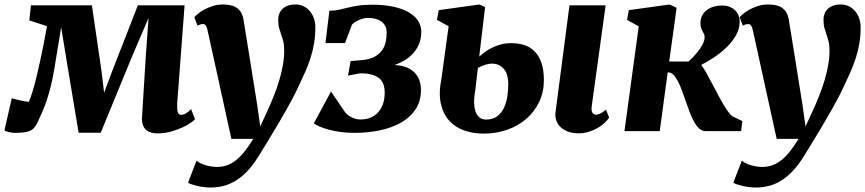

<svg xmlns="http://www.w3.org/2000/svg" viewBox="-64 -588 3879 861"><path d="M730.5 -122.6Q729.5 -94.7 733.4 -84Q737.3 -73.2 747.1 -73.2Q760.7 -73.2 772.7 -81.5Q784.7 -89.8 793 -98.6L810.5 -53.7Q807.6 -49.3 793 -38.6Q778.3 -27.8 755.4 -17.1Q732.4 -6.3 703.1 2Q673.8 10.3 642.1 10.3Q627.4 10.3 614.7 6.8Q602.1 3.4 592.8 -4.2Q583.5 -11.7 578.1 -24.2Q572.8 -36.6 572.3 -54.2L589.8 -336.4L602.1 -507.3L529.3 -337.4L387.7 7.3H288.6L235.4 -312L210.4 -465.8L180.2 -282.7Q172.4 -235.8 163.8 -201.4Q155.3 -167 146 -139.4Q136.7 -111.8 126.7 -88.6Q116.7 -65.4 105.5 -41.5Q98.1 -25.4 89.6 -15.6Q81.1 -5.9 68.8 -0.7Q56.6 4.4 39.6 6.1Q22.5 7.8 -2 7.8Q-6.3 7.8 -13.2 6.6Q-20 5.4 -26.6 3.7Q-33.2 2 -38.3 -0.2Q-43.5 -2.4 -43.9 -3.9L-11.2 -147.9Q-9.3 -146.5 1.2 -143.8Q11.7 -141.1 24.7 -138.2Q37.6 -135.3 49.3 -133.3Q61 -131.3 64.9 -131.3Q72.8 -147.5 81.5 -176Q90.3 -204.6 98.6 -238.5Q106.9 -272.5 114.7 -308.6Q122.6 -344.7 129.2 -377Q135.7 -409.2 140.1 -434.3Q144.5 -459.5 146.5 -470.7L67.4 -496.6L74.7 -564H348.1L391.1 -270L402.8 -172.4L439.5 -270L554.2 -564H763.7Z M866.7 -452.6Q863.3 -467.8 858.6 -473.9Q854 -480 846.2 -480Q839.8 -480 834 -478.3Q828.1 -476.6 821.8 -472.7L807.6 -510.7Q811 -515.6 822.3 -525.1Q833.5 -534.7 850.3 -544.2Q867.2 -553.7 888.9 -560.8Q910.6 -567.9 935.1 -567.9Q979.5 -567.9 1001 -550.5Q1022.5 -533.2 1027.8 -501Q1043.5 -403.8 1058.8 -308.8Q1074.2 -213.9 1089.4 -117.2L1103 -21L1132.8 -85.4Q1149.4 -121.6 1163.8 -157.5Q1178.2 -193.4 1188.5 -228.3Q1198.7 -263.2 1204.6 -296.4Q1210.4 -329.6 1210.4 -359.9Q1210.4 -385.7 1206.3 -402.3Q1202.1 -418.9 1197 -433.1Q1191.9 -447.3 1187.7 -462.4Q1183.6 -477.5 1183.6 -500.5Q1183.6 -514.6 1188.5 -526.9Q1193.4 -539.1 1202.9 -548.3Q1212.4 -557.6 1227.1 -562.7Q1241.7 -567.9 1260.7 -567.9Q1283.2 -567.9 1299.8 -558.8Q1316.4 -549.8 1327.6 -535.4Q1338.9 -521 1344.5 -503.2Q1350.1 -485.4 1350.1 -467.3Q1350.1 -427.7 1344.5 -394Q1338.9 -360.4 1328.6 -328.4Q1318.4 -296.4 1304.2 -264.4Q1290 -232.4 1272.9 -196.8Q1263.7 -176.3 1249.8 -149.9Q1235.8 -123.5 1219.7 -95Q1203.6 -66.4 1186 -36.6Q1168.5 -6.8 1151.9 20.5Q1135.3 47.9 1120.6 71.8Q1106 95.7 1095.7 112.3Q1069.3 154.8 1042.5 182.1Q1015.6 209.5 988.5 225.1Q961.4 240.7 934.3 246.8Q907.2 252.9 880.9 252.9Q866.2 252.9 850.1 251Q834 249 819.8 245.6Q805.7 242.2 794.7 238.5Q783.7 234.9 779.3 231L817.4 132.3Q823.2 138.2 833.5 143.3Q843.8 148.4 856.4 152.3Q869.1 156.2 882.6 158.4Q896 160.6 908.2 160.6Q931.6 160.6 952.1 153.8Q972.7 147 992.4 131.8Q1012.2 116.7 1031.5 92.8Q1050.8 68.8 1071.8 34.7H973.6Z M1526.4 7.8Q1491.7 7.8 1462.2 3.7Q1432.6 -0.5 1409.4 -6.8Q1386.2 -13.2 1369.4 -20.5Q1352.5 -27.8 1343.3 -34.7L1420.4 -177.7L1480.5 -88.9Q1483.9 -83.5 1490.5 -77.1Q1497.1 -70.8 1506.3 -65.4Q1515.6 -60.1 1527.1 -56.2Q1538.6 -52.2 1551.8 -52.2Q1578.1 -52.2 1598.4 -60.8Q1618.7 -69.3 1632.6 -85.2Q1646.5 -101.1 1653.8 -123Q1661.1 -145 1661.1 -172.4Q1661.1 -191.9 1656 -208Q1650.9 -224.1 1638.4 -235.4Q1626 -246.6 1604.5 -252.9Q1583 -259.3 1550.8 -259.3L1496.6 -249L1508.3 -314L1561.5 -318.8Q1596.2 -322.3 1617.4 -334.5Q1638.7 -346.7 1650.4 -364Q1662.1 -381.3 1666 -401.9Q1669.9 -422.4 1669.9 -441.9Q1669.9 -473.1 1647.5 -490.5Q1625 -507.8 1585.4 -507.8Q1575.2 -507.8 1564 -504.6Q1552.7 -501.5 1542.7 -496.8Q1532.7 -492.2 1525.1 -486.8Q1517.6 -481.4 1514.2 -477.1L1483.4 -395H1395.5L1413.1 -540Q1437 -540 1455.8 -544.2Q1474.6 -548.3 1495.1 -553.5Q1515.6 -558.6 1541.3 -562.7Q1566.9 -566.9 1605.5 -566.9Q1657.2 -566.9 1698 -558.3Q1738.8 -549.8 1767.1 -533.9Q1795.4 -518.1 1810.3 -495.6Q1825.2 -473.1 1825.2 -445.3Q1825.2 -414.6 1814.9 -390.4Q1804.7 -366.2 1787.8 -347.9Q1771 -329.6 1749.5 -316.9Q1728 -304.2 1705.1 -296.4Q1762.2 -293.9 1793 -264.6Q1823.7 -235.4 1823.7 -184.1Q1823.7 -134.3 1799.8 -98.1Q1775.9 -62 1735.1 -38.6Q1694.3 -15.1 1640.4 -3.7Q1586.4 7.8 1526.4 7.8Z M2530.8 9.8Q2502 9.8 2481.2 1.5Q2460.4 -6.8 2447.8 -20Q2435.1 -33.2 2429.9 -50.3Q2424.8 -67.4 2427.2 -85L2489.7 -564H2651.9L2589.4 -110.8Q2586.9 -93.3 2592.3 -83.5Q2597.7 -73.7 2608.9 -73.7Q2615.2 -73.7 2626 -78.1Q2636.7 -82.5 2653.8 -96.2L2667.5 -60.5Q2660.6 -49.3 2647.5 -37.1Q2634.3 -24.9 2616.5 -14.4Q2598.6 -3.9 2576.7 2.9Q2554.7 9.8 2530.8 9.8ZM1947.8 -470.2 1895.5 -499 1903.3 -542.5 2085.9 -567.9 2111.3 -556.2 2085 -334Q2096.7 -344.7 2111.8 -355.7Q2127 -366.7 2145 -375.2Q2163.1 -383.8 2183.8 -389.2Q2204.6 -394.5 2228 -394.5Q2256.3 -394.5 2282.7 -387.2Q2309.1 -379.9 2329.6 -361.3Q2350.1 -342.8 2362.5 -310.3Q2375 -277.8 2375 -228Q2375 -175.8 2354.2 -131.8Q2333.5 -87.9 2297.4 -56.2Q2261.2 -24.4 2211.7 -6.6Q2162.1 11.2 2104.5 11.2Q2058.6 11.2 2018.3 -2.7Q1978 -16.6 1950.7 -46.6Q1923.3 -76.7 1912.8 -123.8Q1902.3 -170.9 1916 -237.8ZM2140.6 -302.7Q2130.4 -302.7 2113.8 -298.1Q2097.2 -293.5 2079.1 -283.7L2067.9 -187.5Q2060.5 -146.5 2062.5 -120.1Q2064.5 -93.8 2072.3 -78.6Q2080.1 -63.5 2092 -57.6Q2104 -51.8 2116.2 -51.8Q2146.5 -51.8 2165.8 -66.7Q2185.1 -81.5 2196 -104.7Q2207 -127.9 2211.2 -156.5Q2215.3 -185.1 2215.3 -212.4Q2215.3 -230 2211.4 -246.1Q2207.5 -262.2 2198.5 -274.9Q2189.5 -287.6 2175.3 -295.2Q2161.1 -302.7 2140.6 -302.7Z M2800.3 -469.7 2748 -499 2755.9 -542.5 2938.5 -567.9 2970.2 -553.2 2937 -312H3023.4Q3035.6 -322.8 3045.4 -333.3Q3055.2 -343.8 3063 -353.5Q3095.2 -393.6 3095.7 -419.4Q3096.2 -428.2 3093.3 -434.6Q3090.3 -440.9 3086.7 -447.5Q3083 -454.1 3080.1 -462.6Q3077.1 -471.2 3077.1 -484.9Q3077.1 -504.4 3085.2 -519Q3093.3 -533.7 3106.7 -543.7Q3120.1 -553.7 3137.9 -558.6Q3155.8 -563.5 3175.8 -563.5Q3191.4 -563.5 3205.6 -558.3Q3219.7 -553.2 3230.2 -543.9Q3240.7 -534.7 3246.8 -521.2Q3252.9 -507.8 3252.9 -491.2Q3252.9 -458 3235.8 -428.7Q3218.8 -399.4 3192.9 -374.5Q3167 -349.6 3136.7 -329.8Q3106.4 -310.1 3080.6 -296.9Q3090.8 -283.7 3103 -262Q3115.2 -240.2 3128.4 -215.1Q3141.6 -189.9 3155.3 -164.1Q3168.9 -138.2 3181.9 -116.5Q3194.8 -94.7 3206.8 -79.8Q3218.8 -64.9 3229 -62.5L3265.1 -44.9L3259.3 0H3099.6Q3084.5 0 3072 -11.2Q3059.6 -22.5 3049.1 -41Q3038.6 -59.6 3029.5 -83.3Q3020.5 -106.9 3012 -131.6Q3003.4 -156.2 2994.9 -179.9Q2986.3 -203.6 2976.8 -222.2Q2967.3 -240.7 2956.8 -252Q2946.3 -263.2 2933.6 -263.2H2930.2L2894.5 0H2736.3Z M3312 -452.6Q3308.6 -467.8 3304 -473.9Q3299.3 -480 3291.5 -480Q3285.2 -480 3279.3 -478.3Q3273.4 -476.6 3267.1 -472.7L3252.9 -510.7Q3256.3 -515.6 3267.6 -525.1Q3278.8 -534.7 3295.7 -544.2Q3312.5 -553.7 3334.2 -560.8Q3356 -567.9 3380.4 -567.9Q3424.8 -567.9 3446.3 -550.5Q3467.8 -533.2 3473.1 -501Q3488.8 -403.8 3504.2 -308.8Q3519.5 -213.9 3534.7 -117.2L3548.3 -21L3578.1 -85.4Q3594.7 -121.6 3609.1 -157.5Q3623.5 -193.4 3633.8 -228.3Q3644 -263.2 3649.9 -296.4Q3655.8 -329.6 3655.8 -359.9Q3655.8 -385.7 3651.6 -402.3Q3647.5 -418.9 3642.3 -433.1Q3637.2 -447.3 3633.1 -462.4Q3628.9 -477.5 3628.9 -500.5Q3628.9 -514.6 3633.8 -526.9Q3638.7 -539.1 3648.2 -548.3Q3657.7 -557.6 3672.4 -562.7Q3687 -567.9 3706.1 -567.9Q3728.5 -567.9 3745.1 -558.8Q3761.7 -549.8 3772.9 -535.4Q3784.2 -521 3789.8 -503.2Q3795.4 -485.4 3795.4 -467.3Q3795.4 -427.7 3789.8 -394Q3784.2 -360.4 3773.9 -328.4Q3763.7 -296.4 3749.5 -264.4Q3735.4 -232.4 3718.3 -196.8Q3709 -176.3 3695.1 -149.9Q3681.2 -123.5 3665 -95Q3648.9 -66.4 3631.3 -36.6Q3613.8 -6.8 3597.2 20.5Q3580.6 47.9 3565.9 71.8Q3551.3 95.7 3541 112.3Q3514.6 154.8 3487.8 182.1Q3460.9 209.5 3433.8 225.1Q3406.7 240.7 3379.6 246.8Q3352.5 252.9 3326.2 252.9Q3311.5 252.9 3295.4 251Q3279.3 249 3265.1 245.6Q3251 242.2 3240 238.5Q3229 234.9 3224.6 231L3262.7 132.3Q3268.6 138.2 3278.8 143.3Q3289.1 148.4 3301.8 152.3Q3314.5 156.2 3327.9 158.4Q3341.3 160.6 3353.5 160.6Q3377 160.6 3397.5 153.8Q3418 147 3437.7 131.8Q3457.5 116.7 3476.8 92.8Q3496.1 68.8 3517.1 34.7H3418.9Z"/></svg>

Font: Merriweather UltraBold
Style: Italic
Weight: 900
Italic angle: -7°
Designer: Eben Sorkin ( eben@eyebytes.com )
Foundry: Eben Sorkin ( eben@eyebytes.com )
Version: Version 1.52; ttfautohint (v1.4.1)